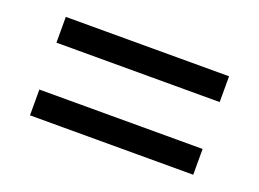

<svg xmlns="http://www.w3.org/2000/svg" viewBox="-56 -587 679 504"><g transform="rotate(20 284.0 -335.5)"><path d="M56 -270H512V-198H56ZM56 -473H512V-401H56Z"/></g></svg>

Font: NT Somic
Style: Regular
Weight: 400
Designer: Ravid Balaliev — lead type designer, mastering
Michael Voronin — secret advisor, marketing
Ivan Kovalenko — best boy
Foundry: NT Type
Version: Version 0.7